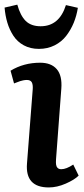

<svg xmlns="http://www.w3.org/2000/svg" viewBox="-37 -799 363 833"><path d="M38.1 -778.8Q51.3 -731 74.7 -708Q98.1 -685.1 139.2 -685.1Q220.2 -685.1 249 -776.9L300.8 -765.1Q295.4 -731 283 -700.4Q270.5 -669.9 250.5 -643.8Q230.5 -617.7 200 -602.3Q169.4 -586.9 131.8 -586.9Q94.7 -586.9 66.4 -602.3Q38.1 -617.7 21 -644Q3.9 -670.4 -5.1 -700.7Q-14.2 -731 -17.1 -766.1ZM105 -412.1Q106.4 -432.1 100.8 -442.1Q95.2 -452.1 79.1 -452.1Q72.3 -452.1 63.7 -450.4Q55.2 -448.7 50.5 -447Q45.9 -445.3 36.1 -441.7Q26.4 -438 23.9 -437L8.8 -492.2Q65.9 -526.9 137.2 -526.9Q185.1 -526.9 209.2 -499Q233.4 -471.2 229 -414.1L206.1 -107.9Q205.1 -93.8 206.3 -85Q207.5 -76.2 212.9 -70.6Q218.3 -64.9 229 -64.9Q250.5 -64.9 280.8 -85L304.2 -37.1Q286.1 -19 248.3 -2.4Q210.4 14.2 174.8 14.2Q71.8 14.2 80.1 -89.8Z"/></svg>

Font: Literata Book
Style: Bold Italic
Weight: 700
Italic angle: -3°
Designer: Latin by Veronika Burian and Jose Scaglione. Greek by Irene Vlachou. Cyrillic by Vera Evstafieva
Foundry: TypeTogether
Version: Version 1.003;PS 001.003;hotconv 1.0.88;makeotf.lib2.5.64775